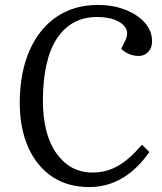

<svg xmlns="http://www.w3.org/2000/svg" viewBox="-20 -745 657 779"><path d="M489 -582Q502 -610 490 -631Q478 -652 447.5 -664Q417 -676 374 -676Q270 -676 212.5 -591Q155 -506 154 -339Q154 -199 209.5 -122Q265 -45 355 -45Q412 -45 459 -72Q506 -99 556 -158L586 -128Q486 14 342 14Q255 14 192 -28Q129 -70 94.5 -147.5Q60 -225 60 -330Q61 -452 100 -540.5Q139 -629 210 -677Q281 -725 378 -725Q437 -725 487 -706Q537 -687 567 -653.5Q597 -620 597 -577Q597 -551 581.5 -534.5Q566 -518 543 -518Q502 -518 472 -547Z"/></svg>

Font: Literata 36pt
Style: Italic
Weight: 400
Italic angle: -2°
Designer: Latin by Veronika Burian and Jose Scaglione. Greek by Irene Vlachou. Cyrillic by Vera Evstafieva
Foundry: TypeTogether
Version: Version 3.002